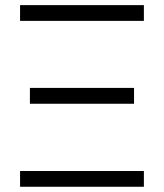

<svg xmlns="http://www.w3.org/2000/svg" viewBox="-20 -713 626 733"><path d="M56.6 0H529.3V-60.1H56.6ZM56.6 -633.3H529.3V-693.4H56.6ZM94.2 -316.9H491.7V-377.4H94.2Z"/></svg>

Font: Cascadia Code PL Light
Style: Regular
Weight: 300
Monospace: yes
Designer: Aaron Bell
Foundry: Saja Typeworks
Version: Version 2404.023